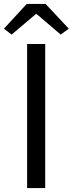

<svg xmlns="http://www.w3.org/2000/svg" viewBox="-37 -957 370 977"><path d="M101 0V-733H193V0ZM22 -781 -17 -811 99 -937H195L313 -811L272 -781L150 -885H145Z"/></svg>

Font: Noto Sans KR Thin
Style: Regular
Weight: 400
Version: Version 2.004-H2;hotconv 1.0.118;makeotfexe 2.5.65603